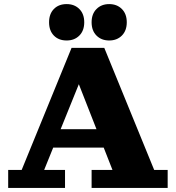

<svg xmlns="http://www.w3.org/2000/svg" viewBox="-20 -919 860 939"><path d="M20 0V-88H86L330 -685H490L734 -88H800V0H428V-88H530L337 -580H395L196 -88H298V0ZM207 -197V-287H524V-197ZM514 -721Q476 -721 452 -745Q428 -769 428 -810Q428 -851 452 -875Q476 -899 514 -899Q552 -899 576 -875Q600 -851 600 -810Q600 -769 576 -745Q552 -721 514 -721ZM306 -721Q267 -721 243.5 -745Q220 -769 220 -810Q220 -851 243.5 -875Q267 -899 306 -899Q344 -899 368 -875Q392 -851 392 -810Q392 -769 368 -745Q344 -721 306 -721Z"/></svg>

Font: Montagu Slab 144pt
Style: Bold
Weight: 700
Designer: Florian Karsten
Foundry: Florian Karsten
Version: Version 1.000